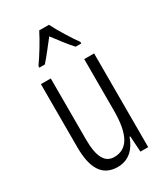

<svg xmlns="http://www.w3.org/2000/svg" viewBox="-192 -849 820 944"><g transform="rotate(-30 218.0 -377.5)"><path d="M246 -765H191C169 -721 129 -655 100 -615V-606H131C157 -634 190 -679 219 -715C247 -678 278 -636 306 -606H338V-615C314 -647 269 -719 246 -765ZM368 -532H312V-241C312 -104 275 -41 200 -41C148 -41 122 -86 122 -186V-532H66V-174C66 -57 102 10 191 10C257 10 295 -35 314 -90H318L324 0H368Z"/></g></svg>

Font: Noto Sans Bengali ExtraCondensed Light
Style: Regular
Weight: 300
Width: 2
Designer: Joana Ranito - Universal Thirst; Jelle Bosma - Monotype Design Team
Foundry: Universal Thirst ehf.
Version: Version 3.000